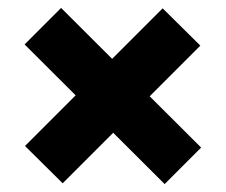

<svg xmlns="http://www.w3.org/2000/svg" viewBox="-20 -581 570 484"><path d="M395 -117 42 -469 134 -561 487 -209ZM138 -119 43 -213 390 -560 485 -466Z"/></svg>

Font: Hind Variable Light
Style: Regular
Weight: 300
Designer: Manushi Parikh, Satya Rajpurohit
Foundry: Indian Type Foundry
Version: Version 3.000